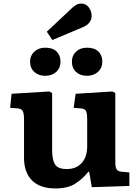

<svg xmlns="http://www.w3.org/2000/svg" viewBox="-20 -1045 783 1079"><path d="M291 14Q205 14 160 -31Q115 -76 115 -158V-374Q115 -406 108.5 -420Q102 -434 78 -436L37 -439L45 -518L257 -531L273 -522V-199Q273 -148 289 -121.5Q305 -95 355 -95Q409 -95 439.5 -129.5Q470 -164 470 -222V-374Q470 -408 463.5 -421Q457 -434 433 -436L394 -439L405 -518L612 -531L628 -522V-135Q628 -106 635 -94Q642 -82 662 -80L707 -76V0L496 7L481 -80H477Q443 -38 401.5 -12Q360 14 291 14ZM274 -820 243 -867 387 -1002Q402 -1015 413 -1020Q424 -1025 435 -1025Q464 -1025 479.5 -1003Q495 -981 495 -956Q495 -912 443 -891ZM469 -619Q431 -619 407.5 -640.5Q384 -662 384 -699Q384 -733 407.5 -755Q431 -777 469 -777Q511 -777 533 -755.5Q555 -734 555 -699Q555 -663 530.5 -641Q506 -619 469 -619ZM234 -619Q197 -619 173 -640.5Q149 -662 149 -699Q149 -733 173 -755Q197 -777 234 -777Q276 -777 298 -755.5Q320 -734 320 -699Q320 -663 296 -641Q272 -619 234 -619Z"/></svg>

Font: Literata 7pt
Style: Bold
Weight: 700
Designer: Latin by Veronika Burian and Jose Scaglione. Greek by Irene Vlachou. Cyrillic by Vera Evstafieva.
Foundry: TypeTogether
Version: Version 3.002